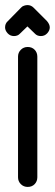

<svg xmlns="http://www.w3.org/2000/svg" viewBox="-20 -736 216 756"><path d="M63 -706Q67 -711 74.5 -713.5Q82 -716 88 -716Q102 -716 112 -706L165 -653Q176 -640 176 -628Q176 -616 166 -605Q156 -594 141 -594Q126 -594 117 -604L88 -632L59 -604Q50 -594 35 -594Q20 -594 10 -605Q0 -616 0 -628Q0 -643 10 -652ZM51 -513Q51 -529 62 -540Q73 -551 89 -551Q106 -551 116.5 -540Q127 -529 127 -513V-38Q127 -22 116.5 -11Q106 0 89 0Q73 0 62 -11Q51 -22 51 -38Z"/></svg>

Font: VDS Compensated
Style: Light
Weight: 300
Designer: artmaker
Foundry: artmaker
Version: Version 1.000 2012 initial release